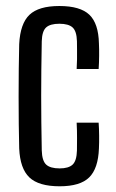

<svg xmlns="http://www.w3.org/2000/svg" viewBox="-20 -628 395 655"><path d="M241.5 -392.5Q242.5 -408 242.8 -425.8Q243 -443.5 242.8 -459.8Q242.5 -476 242.5 -487.5Q241.5 -521.5 227.8 -534.2Q214 -547 182.5 -547Q151 -547 137.2 -534.2Q123.5 -521.5 122.5 -487.5Q121.5 -436.5 121 -390.8Q120.5 -345 120.5 -300.8Q120.5 -256.5 121 -211Q121.5 -165.5 122.5 -114.5Q123.5 -79.5 137.5 -66.5Q151.5 -53.5 183.5 -53.5Q214 -53.5 227.8 -66.5Q241.5 -79.5 242.5 -114.5Q242.5 -133 242.8 -156.8Q243 -180.5 241.5 -209.5H316.5Q318 -189 318.2 -165Q318.5 -141 317.5 -121.5Q315 -53 284.2 -22.8Q253.5 7.5 183.5 7.5Q112 7.5 80.2 -22.8Q48.5 -53 45.5 -121.5Q44.5 -159 44 -204.8Q43.5 -250.5 43.5 -298.8Q43.5 -347 44 -393Q44.5 -439 45.5 -477.5Q49 -547.5 80.5 -577.5Q112 -607.5 182.5 -607.5Q253.5 -607.5 284.8 -577.8Q316 -548 317.5 -480Q318.5 -461 318.2 -437Q318 -413 316.5 -392.5Z"/></svg>

Font: Big Shoulders Display Thin Medium
Style: Regular
Weight: 500
Version: Version 2.002